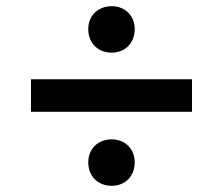

<svg xmlns="http://www.w3.org/2000/svg" viewBox="-20 -609 720 620"><path d="M341 -159C296 -159 265 -128 265 -85C265 -40 296 -9 341 -9C384 -9 415 -40 415 -85C415 -128 384 -159 341 -159ZM341 -589C296 -589 265 -558 265 -515C265 -470 296 -439 341 -439C384 -439 415 -470 415 -515C415 -558 384 -589 341 -589ZM80 -353V-248H600V-353Z"/></svg>

Font: Gully SemiBold
Style: Regular
Weight: 600
Designer: jaikishan Patel
Foundry: MagicType
Version: Version 1.000;Glyphs 3.2 (3242)